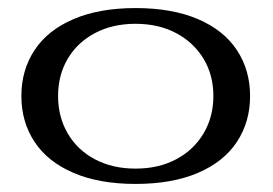

<svg xmlns="http://www.w3.org/2000/svg" viewBox="-20 -446 676 476"><path d="M33 -208Q33 -272 65.5 -321.5Q98 -371 162 -398.5Q226 -426 316 -426Q407 -426 471 -398.5Q535 -371 567.5 -321.5Q600 -272 600 -208Q600 -144 567.5 -94.5Q535 -45 471 -17.5Q407 10 316 10Q226 10 162 -17.5Q98 -45 65.5 -94.5Q33 -144 33 -208ZM509 -208Q509 -260 484.5 -300.5Q460 -341 416.5 -364Q373 -387 316 -387Q259 -387 215.5 -364Q172 -341 148 -300.5Q124 -260 124 -208Q124 -156 148 -115Q172 -74 215.5 -51Q259 -28 316 -28Q373 -28 416.5 -51Q460 -74 484.5 -115Q509 -156 509 -208Z"/></svg>

Font: TavirajRegular
Style: Regular
Weight: 400
Designer: Katatrad Team
Foundry: CadsonDemak
Version: Version 1.000